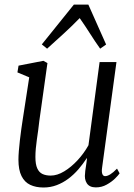

<svg xmlns="http://www.w3.org/2000/svg" viewBox="-20 -824 598 854"><path d="M173.5 10Q139.5 10 114.5 -1.8Q89.5 -13.5 75.8 -40.8Q62 -68 62 -114Q62 -130 63.8 -152.5Q65.5 -175 68.5 -200.5Q71.5 -226 74.8 -250Q78 -274 81 -292L110 -480L57.5 -502L62.5 -532L173 -553.5L191 -543.5L155 -287Q153 -267 150 -245.8Q147 -224.5 144 -203.5Q141 -182.5 139.2 -162.8Q137.5 -143 137.5 -126Q137.5 -93 145.8 -75Q154 -57 169.2 -50Q184.5 -43 205.5 -43Q234.5 -43 265.5 -61.8Q296.5 -80.5 325 -111.2Q353.5 -142 373.5 -178L423 -548H498L434 -77.5Q431.5 -59.5 435.2 -50Q439 -40.5 447.5 -40.5Q457.5 -40.5 470.5 -48.5Q483.5 -56.5 500.5 -74L512 -53Q507 -45 491.8 -30Q476.5 -15 454.5 -2.8Q432.5 9.5 406.5 9.5Q378 9.5 366.2 -8.8Q354.5 -27 358.5 -54Q358.5 -56 359.2 -63.5Q360 -71 361.8 -81.2Q363.5 -91.5 364.8 -101.8Q366 -112 367 -119.5L366 -120.5Q349 -94.5 328.8 -71Q308.5 -47.5 284.2 -29.2Q260 -11 232.2 -0.5Q204.5 10 173.5 10ZM189.5 -607.5 166 -626.5 308.5 -803.5H373L452 -626L425.5 -607.5Q402 -640.5 381 -673.8Q360 -707 334.5 -743.5Q301.5 -709.5 265.5 -676.5Q229.5 -643.5 189.5 -607.5Z"/></svg>

Font: Merriweather 48pt Light
Style: Italic
Weight: 300
Italic angle: -7.8°
Version: Version 2.101